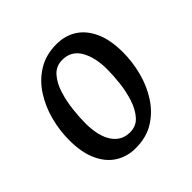

<svg xmlns="http://www.w3.org/2000/svg" viewBox="-132 -576 701 701"><g transform="rotate(-45 219.0 -225.0)"><path d="M186.7 11.8Q143.6 11.8 109.3 -9.6Q74.9 -31.1 55.3 -74.2Q35.7 -117.2 35.7 -180.9Q35.7 -229.9 48.5 -279.3Q61.3 -328.7 87.9 -370Q114.4 -411.4 155.1 -436.6Q195.8 -461.8 250.7 -461.8Q294.8 -461.8 328.7 -440.4Q362.6 -418.9 382.1 -376Q401.7 -333 401.7 -269.1Q401.7 -220.1 389 -170.7Q376.4 -121.3 349.8 -80Q323.3 -38.6 283 -13.4Q242.8 11.8 186.7 11.8ZM213.3 -43.8Q245.4 -43.8 265.6 -66.5Q285.8 -89.2 297.2 -124.3Q308.6 -159.5 312.8 -197.5Q317 -235.5 317 -266Q317 -327 294.3 -366.6Q271.5 -406.2 224.8 -406.2Q192.8 -406.2 172.2 -383Q151.6 -359.8 140.6 -324.2Q129.5 -288.5 125.3 -250.6Q121.1 -212.7 121.1 -184Q121.1 -117.2 145.3 -80.5Q169.6 -43.8 213.3 -43.8Z"/></g></svg>

Font: Ancizar Sans Thin
Style: Italic
Weight: 100
Italic angle: -4°
Designer: Cesar Puertas, Viviana Monsalve, Julian Moncada, Julian Prieto, Jose Castro, Mariel Hernandez, Felipe Aragon, Sara Alarc
Version: Version 8.100